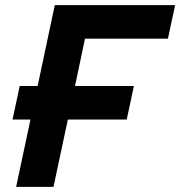

<svg xmlns="http://www.w3.org/2000/svg" viewBox="-20 -730 704 750"><path d="M43 0 99 -263H29L57 -394H127L194 -710H664L636 -579H312L273 -394H503L475 -263H245L189 0Z"/></svg>

Font: Geist Mono Black
Style: Italic
Weight: 900
Italic angle: -12°
Monospace: yes
Designer: Basement.studio, Andrés Briganti, Mateo Zaragoza
Foundry: Basement.studio, Vercel, Andrés Briganti, Guido Ferreyra, Mateo Zaragoza
Version: Version 1.500; ttfautohint (v1.8.4.7-5d5b)